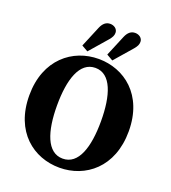

<svg xmlns="http://www.w3.org/2000/svg" viewBox="-161 -1015 1024 1152"><g transform="rotate(20 351.0 -439.0)"><path d="M351.1 18.6C516.2 18.6 668.4 -98 668.4 -328.5C668.4 -561.6 515.2 -675.6 351.1 -675.6C187 -675.6 33.6 -559.1 33.6 -328.5C33.6 -95.5 186 18.6 351.1 18.6ZM351.1 -39.3C250.5 -39.3 210.7 -162.6 210.7 -328.5C210.7 -493.7 250.5 -618.4 351.1 -618.4C451.7 -618.4 491.2 -493.7 491.2 -328.5C491.2 -162.6 451.7 -39.3 351.1 -39.3ZM230.6 -717.7 270.7 -694.7 369.6 -808.6C384.9 -827 391.6 -839.8 391.6 -856.9C391.6 -881.9 368.4 -897.1 344.4 -897.1C318.3 -897.1 299.4 -882.1 285.9 -850.3L230.6 -717.7ZM389.8 -717.7 429.9 -694.7 528.8 -808.6C544.1 -827 550.8 -839.8 550.8 -856.9C550.8 -881.9 527.6 -897.1 503.6 -897.1C477.5 -897.1 458.6 -882.1 445.1 -850.3L389.8 -717.7Z"/></g></svg>

Font: Source Serif Variable
Style: Regular
Weight: 389
Designer: Frank Grießhammer
Foundry: Adobe Systems Incorporated
Version: Version 3.001;hotconv 1.0.111;makeotfexe 2.5.65597